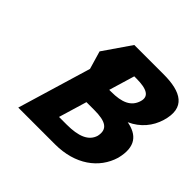

<svg xmlns="http://www.w3.org/2000/svg" viewBox="-193 -1040 1254 1254"><g transform="rotate(45 434.5 -412.5)"><path d="M375.1 -825 244.3 -635 280.9 -510 128.3 0H467.6C653.7 0 780.8 -94 821.5 -230C855 -363 799 -420 701.4 -438C782.2 -474 834.6 -539 857.4 -615C904.3 -772 808.2 -825 645.4 -825ZM466.5 -502 519.7 -680H537.9C637.1 -680 681.6 -655 664 -596C643.3 -527 582.6 -502 484.6 -502ZM359.7 -145 418 -340H489.4C596.2 -340 642 -313 625.6 -237C606.1 -172 538.8 -145 431.1 -145Z"/></g></svg>

Font: Hussar
Style: BdSuprExtOblThree
Weight: 700
Foundry: Cannot Into Space Fonts
Version: Version 2.00